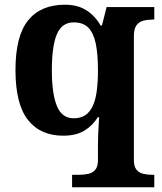

<svg xmlns="http://www.w3.org/2000/svg" viewBox="-20 -566 688 815"><path d="M286 229V176H314.9Q337.3 176 355.5 171.8Q373.8 167.7 384.8 154.2Q395.8 140.8 395.8 113.8V49.3Q395.8 32.1 396.5 10.5Q397.3 -11.1 398.6 -32.3Q399.9 -53.5 400.9 -68.5H395.2Q374.3 -34.1 339.2 -12.1Q304.1 10 248 10Q151.3 10 98.5 -57.1Q45.7 -124.2 45.7 -268.7Q45.7 -413.2 99.4 -479.6Q153 -546 255.5 -546Q310 -546 347.1 -522.1Q384.2 -498.2 406.8 -458H412.8L432.5 -536H634.9V-483H629.2Q607.8 -483 589.1 -478.3Q570.3 -473.6 559.3 -458.6Q548.3 -443.6 548.3 -412.7V113.8Q548.3 141 559.6 154.6Q570.8 168.1 589 172Q607.2 176 629.2 176H634.9V229ZM292.8 -63.9Q322.5 -63.9 342.2 -77.2Q361.8 -90.4 373.7 -116.1Q385.7 -141.7 390.7 -179.7Q395.8 -217.6 395.8 -267Q395.8 -336.4 386.4 -381.3Q377.1 -426.2 354.9 -448.6Q332.6 -471 293 -471Q242.6 -471 221.4 -420.7Q200.1 -370.4 200.1 -267.7Q200.1 -168.7 221.4 -116.3Q242.6 -63.9 292.8 -63.9Z"/></svg>

Font: Noto Serif Malayalam
Style: Regular
Weight: 400
Designer: Indian type Foundry, Jelle Bosma, Monotype Design Team
Foundry: Monotype Imaging Inc.
Version: Version 2.103